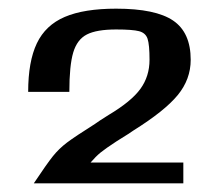

<svg xmlns="http://www.w3.org/2000/svg" viewBox="-20 -765 508 443"><path d="M403 -390H189Q201 -404 212 -413Q223 -422 249 -439Q283 -460 288 -464Q360 -509 390 -545.5Q420 -582 420 -627Q420 -690 379.5 -717.5Q339 -745 248 -745Q174 -745 129.5 -726Q85 -707 65 -665Q45 -623 45 -553H140Q140 -614 149 -644Q158 -674 180.5 -685.5Q203 -697 248 -697Q286 -697 301 -693Q316 -689 320.5 -675.5Q325 -662 325 -627Q325 -589 304 -560Q283 -531 231 -500Q207 -485 199 -479Q153 -450 134.5 -436Q116 -422 102 -404.5Q88 -387 58 -342H403Z"/></svg>

Font: LXGW Marker Gothic
Style: Regular
Weight: 400
Version: Version 1.001